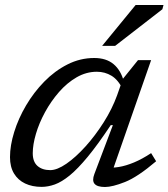

<svg xmlns="http://www.w3.org/2000/svg" viewBox="-20 -738 674 768"><path d="M357.5 -42 431.5 -237.5H423Q371.5 -160 331.2 -111.2Q291 -62.5 258.8 -36.2Q226.5 -10 199.2 -0.2Q172 9.5 146.5 9.5Q109 9.5 80.5 -4Q52 -17.5 36 -44Q20 -70.5 20 -109.5Q20 -156 36.8 -210Q53.5 -264 84.2 -316.2Q115 -368.5 157 -411.5Q199 -454.5 249.8 -480.2Q300.5 -506 357 -506Q405 -506 434.2 -481.5Q463.5 -457 475.5 -411.5L471 -381Q452.5 -419 426 -435Q399.5 -451 367.5 -451Q325 -451 286.5 -428.8Q248 -406.5 216 -369.8Q184 -333 160.2 -289.5Q136.5 -246 123.8 -202.8Q111 -159.5 111 -125Q111 -91 130 -74.2Q149 -57.5 181 -57.5Q208.5 -57.5 245.8 -83.2Q283 -109 322 -152.2Q361 -195.5 394.8 -248.8Q428.5 -302 448.5 -357L471.5 -422.5L532 -497.5H584.5L424 -37.5L404 -68Q426.5 -65.5 454.8 -70Q483 -74.5 516 -88.2Q549 -102 584.5 -125.5L604.5 -93Q530.5 -30 480 -10Q429.5 10 400 10Q369 10 358.2 -2.8Q347.5 -15.5 357.5 -42ZM388.5 -554.5 522.5 -718H634L629.5 -701L440.5 -554.5Z"/></svg>

Font: Newsreader 8pt
Style: Italic
Weight: 400
Italic angle: -17°
Version: Version 1.003